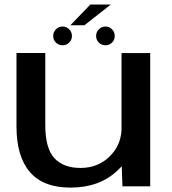

<svg xmlns="http://www.w3.org/2000/svg" viewBox="-20 -825 763 850"><path d="M522 0 519 -89Q510.5 -80 500.5 -70.5Q421 5.5 292 5.5Q171 5.5 112 -63.8Q53 -133 53 -264.5V-590.5H180.5V-271.5Q180.5 -168 220.8 -124.8Q261 -81.5 336.5 -81.5Q414 -81.5 466 -133Q513 -179 518 -247V-590H645V0ZM257 -624.5Q239.5 -624.5 227.5 -636.5Q215.5 -648.5 215.5 -666Q215.5 -683 227.5 -695.2Q239.5 -707.5 257 -707.5Q274 -707.5 286.2 -695.2Q298.5 -683 298.5 -666Q298.5 -648.5 286.2 -636.5Q274 -624.5 257 -624.5ZM447 -624.5Q429.5 -624.5 417.5 -636.5Q405.5 -648.5 405.5 -666Q405.5 -683 417.5 -695.2Q429.5 -707.5 447 -707.5Q464 -707.5 476 -695.2Q488 -683 488 -666Q488 -648.5 476 -636.5Q464 -624.5 447 -624.5ZM291.5 -713 380 -805H470.5L353.5 -713Z"/></svg>

Font: Anybody ExtraExpanded Medium
Style: Regular
Weight: 500
Width: 8
Designer: Tyler Finck
Foundry: Etcetera Type Company
Version: Version 1.010; ttfautohint (v1.8.3) -l 8 -r 50 -G 200 -x 14 